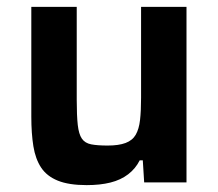

<svg xmlns="http://www.w3.org/2000/svg" viewBox="-20 -530 633 558"><path d="M232 8Q180 8 148 -5Q116 -18 99.5 -43Q83 -68 77 -105Q71 -142 71 -191V-510H203V-240Q203 -194 206 -167Q209 -140 218 -127Q227 -114 245 -110.5Q263 -107 293 -107Q325 -107 345 -114.5Q365 -122 374.5 -138.5Q384 -155 387 -181.5Q390 -208 390 -246V-510H522V0H399L395 -64H386Q374 -40 352.5 -23.5Q331 -7 301 0.5Q271 8 232 8Z"/></svg>

Font: Saira Thin SemiBold
Style: Regular
Weight: 600
Version: Version 1.101